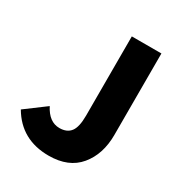

<svg xmlns="http://www.w3.org/2000/svg" viewBox="-178 -867 941 1004"><g transform="rotate(30 293.0 -365.0)"><path d="M260.7 13.7Q94.7 13.7 14.6 -123L136.7 -213.9Q174.8 -139.6 237.3 -139.6Q282.2 -139.6 304.2 -168Q326.2 -196.3 326.2 -265.6V-744.1H504.9V-252Q504.9 -135.7 442.9 -61Q380.9 13.7 260.7 13.7Z"/></g></svg>

Font: Gen Shin Gothic Heavy
Style: Bold
Weight: 900
Designer: [Source Han Sans]
Ryoko NISHIZUKA  (kana & ideographs); Paul D. Hunt (Latin, Greek & Cyrillic); Wenlong ZHANG  (bopomofo
Version: Version 1.002.20150607